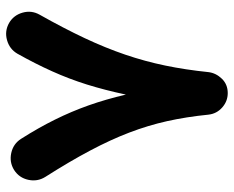

<svg xmlns="http://www.w3.org/2000/svg" viewBox="-89 -610 773 635"><g transform="rotate(-90 297.5 -292.5)"><path d="M52.7 -632.3Q78.6 -648.4 108.9 -641.8Q139.2 -635.3 155.8 -609.4Q192.4 -551.8 219.2 -497.6Q246.1 -443.4 266.4 -386.2Q286.6 -329.1 302.2 -262.7Q316.9 -332 335.4 -391.4Q354 -450.7 379.2 -506.6Q404.3 -562.5 437.5 -621.6Q452.6 -647.5 482.4 -655.8Q512.2 -664.1 539.1 -648.9Q564.9 -633.8 573.2 -604.2Q581.5 -574.7 566.4 -547.9Q521.5 -468.3 489 -399.2Q456.5 -330.1 434.3 -264.9Q412.1 -199.7 398.2 -132.6Q384.3 -65.4 376.5 10.3Q373.5 35.2 354.7 54.7Q335.9 74.2 307.1 74.2Q280.3 74.2 259.5 55.9Q238.8 37.6 235.8 10.3Q228.5 -62.5 214.4 -126Q200.2 -189.5 176.5 -251.5Q152.8 -313.5 116.9 -381.1Q81.1 -448.7 29.8 -529.3Q13.7 -555.2 20.3 -585.4Q26.9 -615.7 52.7 -632.3Z"/></g></svg>

Font: Mikhak-DS2-FD ExtraBold
Style: Regular
Weight: 800
Designer: Amin Abedi
Version: Version 3.2